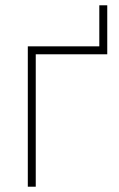

<svg xmlns="http://www.w3.org/2000/svg" viewBox="-20 -705 449 725"><path d="M85 0V-530H355V-685H385V-500H115V0Z"/></svg>

Font: Geist Thin
Style: Regular
Weight: 400
Designer: Basement.studio, Andrés Briganti, Mateo Zaragoza
Foundry: Basement.studio, Vercel, Andrés Briganti, Guido Ferreyra, Mateo Zaragoza
Version: Version 1.401